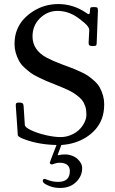

<svg xmlns="http://www.w3.org/2000/svg" viewBox="-20 -700 568 951"><path d="M418.9 -487.1 422.1 -551Q422.1 -566.2 398.3 -586.7Q374.5 -607.2 356 -618.9Q313 -646 264.3 -646Q215.6 -646 178.3 -610Q141.1 -574 141.1 -520Q141.1 -452.4 210 -415Q242.9 -397.5 285.5 -381.8Q328.1 -366.2 342 -360.7Q356 -355.2 380.2 -344Q404.5 -332.8 417.8 -323.2Q431.2 -313.7 448.4 -298.2Q465.6 -282.7 474.4 -266.1Q496.1 -225.6 496.1 -184.1Q496.1 -142.6 484.3 -111.7Q472.4 -80.8 452.1 -58.2Q431.9 -35.6 404.8 -18.8Q352.1 13.9 283.9 18.1L266.1 65.9Q265.4 68.8 266.1 69.2Q266.8 69.6 276.5 67.3Q286.1 64.9 303.1 64.9Q320.1 64.9 337.3 71.4Q354.5 77.9 365 88.4Q387 109.9 387 131.5Q387 153.1 379.4 169.8Q371.8 186.5 358.4 200.2Q327.9 231 278.1 231Q250.5 231 228 222.7Q191.9 209.5 191.9 196Q191.9 186 201.9 186Q203.6 186 212.4 189.7Q238.8 200.9 267.6 200.9Q325.9 200.9 325.9 147.9Q325.9 106 273.9 106Q262.7 106 250.2 110.5Q237.8 115 236.2 115Q234.6 115 230.3 112.1Q226.1 109.1 226.1 106.8Q226.1 104.5 260 18.1Q175.3 16.6 105.7 -8.3Q68.6 -21.5 68.1 -31Q67.4 -45.4 64.9 -80.1Q58.1 -170.4 58.1 -176.5Q58.1 -182.6 58.6 -185.1Q59.8 -191.9 73 -191.9H77.9Q87.6 -191.9 91.9 -188.2Q96.2 -184.6 96.9 -175L103 -81.1Q104 -68.8 135.4 -54.3Q166.7 -39.8 207.8 -30.4Q248.8 -21 280.8 -21Q312.7 -21 342.5 -36.4Q372.3 -51.8 390.1 -79Q408 -106.2 408 -131Q408 -155.8 403.1 -170.8Q398.2 -185.8 391.4 -197Q384.5 -208.3 371.2 -219.4Q357.9 -230.5 346.9 -237.8Q335.9 -245.1 316.7 -254.4Q295.4 -264.4 259 -278.9Q222.7 -293.5 208.5 -299.4Q194.3 -305.4 169.7 -317.5Q145 -329.6 131.5 -339.6Q117.9 -349.6 100.5 -365.7Q83 -381.8 74.2 -398.7Q52 -440.4 52 -480.8Q52 -521.2 64.1 -551.6Q76.2 -582 97.2 -605Q118.2 -627.9 145.5 -645Q201.4 -679.9 269 -679.9Q342.5 -679.9 406 -637Q414.8 -629.9 419.9 -629.9Q425 -629.9 425.4 -644.7Q425.8 -659.4 428.6 -662.2Q431.4 -665 444.6 -665Q457.8 -665 461.4 -662.4Q465.1 -659.7 465.1 -647.9L459 -489Q459 -478.5 456.1 -475.2Q453.1 -471.9 440.3 -471.9Q427.5 -471.9 423.2 -475.3Q418.9 -478.8 418.9 -487.1Z"/></svg>

Font: Fanwood Text
Style: Regular
Weight: 400
Version: Version 1.1001